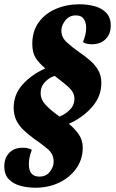

<svg xmlns="http://www.w3.org/2000/svg" viewBox="-30 -699 541 898"><path d="M135 179Q99 179 65.5 170Q32 161 11 139Q-10 117 -10 79Q-10 40 13 16Q36 -8 77 -8Q103 -8 119 2Q105 36 105 69Q105 127 154 127Q186 127 203.5 104Q221 81 221 57Q221 21 192 -3Q163 -27 128 -51Q105 -68 83 -88Q61 -108 47.5 -134Q34 -160 34 -196Q34 -257 75.5 -303.5Q117 -350 182 -379Q151 -405 136 -429.5Q121 -454 121 -494Q121 -553 151 -594.5Q181 -636 231.5 -657.5Q282 -679 342 -679Q379 -679 412.5 -670Q446 -661 467 -639Q488 -617 488 -580Q488 -540 464 -516Q440 -492 399 -492Q390 -492 378.5 -494Q367 -496 358 -502Q365 -519 369 -535.5Q373 -552 373 -569Q373 -593 362 -610Q351 -627 325 -627Q294 -627 275.5 -603.5Q257 -580 257 -556Q257 -525 281.5 -502Q306 -479 339 -456Q364 -439 388 -419Q412 -399 428 -373Q444 -347 444 -311Q444 -248 400.5 -198.5Q357 -149 292 -120Q319 -98 338 -71Q357 -44 357 -9Q357 46 327 88.5Q297 131 247 155Q197 179 135 179ZM232 -166Q236 -163 240 -160Q244 -157 248 -154Q272 -162 295 -184Q318 -206 318 -237Q318 -252 312 -264.5Q306 -277 290 -292Q274 -307 241 -332Q237 -335 233.5 -338Q230 -341 226 -344Q201 -337 180.5 -315.5Q160 -294 160 -263Q160 -235 181 -211.5Q202 -188 232 -166Z"/></svg>

Font: Sansita Swashed
Style: Bold
Weight: 700
Designer: Pablo Cosgaya
Foundry: Omnibus-Type
Version: Version 1.003; ttfautohint (v1.8.3)